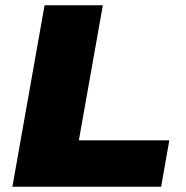

<svg xmlns="http://www.w3.org/2000/svg" viewBox="-20 -708 707 728"><path d="M27 0 149 -688H370L279 -176H622L591 0Z"/></svg>

Font: Archivo SemiBold Black
Style: Italic
Weight: 900
Italic angle: -10°
Version: Version 2.001